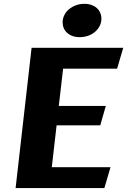

<svg xmlns="http://www.w3.org/2000/svg" viewBox="-20 -959 660 979"><path d="M59.6 0 141.1 -715.3H608.4L577.1 -608.9H301.8L279.8 -418.9H519.5L491.2 -319.8H268.6L244.1 -106.4H543.5L512.2 0ZM386.2 -769.5Q365.7 -769.5 349.6 -775.4Q333.5 -781.2 322.3 -791.5Q311 -801.8 305.2 -815.4Q299.3 -829.1 299.3 -845.2Q299.3 -864.7 307.9 -881.8Q316.4 -898.9 331.5 -911.6Q346.7 -924.3 366.7 -931.9Q386.7 -939.5 410.2 -939.5Q430.7 -939.5 446.8 -933.6Q462.9 -927.7 474.1 -917.5Q485.4 -907.2 491.2 -893.3Q497.1 -879.4 497.1 -863.8Q497.1 -844.2 488.5 -827.1Q480 -810.1 465.1 -797.1Q450.2 -784.2 429.9 -776.9Q409.7 -769.5 386.2 -769.5Z"/></svg>

Font: Proza Libre
Style: Bold Italic
Weight: 700
Designer: Jasper de Waard
Foundry: Jasper de Waard
Version: Version 1.000; ttfautohint (v1.4.1.8-43bc)